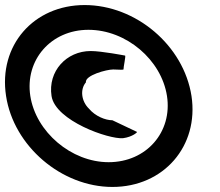

<svg xmlns="http://www.w3.org/2000/svg" viewBox="-40 -732 872 760"><path d="M-16 -352C14 -154 203 8 405 8C608 8 748 -154 718 -352C687 -552 498 -712 295 -712C93 -712 -47 -552 -16 -352ZM80 -352C58 -495 162 -614 310 -614C460 -614 599 -495 621 -352C643 -210 540 -90 390 -90C242 -90 102 -210 80 -352ZM164 -352C179 -254 391 -180 447 -185C485 -190 506 -210 502 -210L405 -256C377 -256 337 -272 312 -302C282 -331 276 -378 300 -406C296 -434 382 -457 408 -457C429 -457 450 -454 449 -458C448 -464 459 -512 455 -512C455 -512 362 -530 319 -530C223 -530 149 -450 164 -352Z"/></svg>

Font: Ampere
Style: RevIta
Weight: 400
Version: Version 1